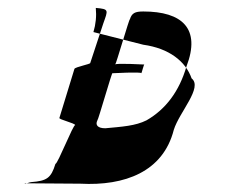

<svg xmlns="http://www.w3.org/2000/svg" viewBox="-20 -618 613 485"><path d="M42 -155 183 -154C295 -148 392 -184 419 -290C433 -335 493 -397 464 -420C449 -463 407 -496 342 -505L216 -537C222 -557 224 -577 222 -598C256 -595 253 -593 241 -559L208 -459C209 -456 170 -449 168 -444L130 -320C129 -316 169 -307 170 -302C165 -304 126 -204 120 -204C109 -168 98 -161 59 -158C54 -158 44 -152 42 -155ZM226 -314C228 -314 263 -437 264 -433C265 -433 337 -437 337 -433C338 -433 344 -459 345 -455C345 -455 271 -459 271 -455C273 -455 307 -573 308 -569C313 -585 321 -589 342 -589C440 -589 488 -546 451 -450C433 -388 399 -342 350 -314C322 -300 289 -298 246 -294C227 -294 220 -302 226 -314Z"/></svg>

Font: Zinc
Style: Obl
Weight: 400
Version: Version 1